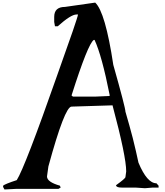

<svg xmlns="http://www.w3.org/2000/svg" viewBox="-20 -1443 1276 1482"><path d="M481.4 -1389.6Q398.4 -1389.6 398.4 -1312.5V-1273.4L404.3 -1240.2H425.8Q527.3 -1331.1 570.3 -1331.1H582Q582 -1310.5 420.9 -860.4Q172.9 -153.3 109.4 -52.7Q17.6 -22.5 3.9 -9.8V0L14.6 19.5L109.4 14.6H431.6L448.2 4.9L442.4 -9.8Q342.8 -38.1 342.8 -81.1L353.5 -158.2Q479.5 -620.1 532.2 -620.1L848.6 -629.9Q954.1 -234.4 954.1 -120.1L948.2 -76.2Q948.2 -65.4 876 -13.7V-9.8Q880.9 4.9 920.9 4.9H1026.4L1098.6 9.8L1159.2 4.9H1204.1V-9.8L1187.5 -28.3Q1115.2 -28.3 1048.8 -187.5Q1030.3 -275.4 1004.9 -377Q980.5 -470.7 948.2 -581.1Q948.2 -611.3 854.5 -942.4Q793 -1350.6 714.8 -1422.9ZM532.2 -706.1Q659.2 -1106.4 704.1 -1134.8H710Q766.6 -1011.7 826.2 -710.9V-702.1L714.8 -697.3H543Z"/></svg>

Font: Elementary Gothic 
Style: Regular
Weight: 400
Designer: Bill Roach / W.K. Roach
Version: Version 1.00 April 18, 2012, initial release